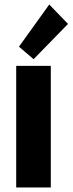

<svg xmlns="http://www.w3.org/2000/svg" viewBox="-20 -825 320 845"><path d="M51.3 0V-535.2H203.6V0ZM127.9 -564.5 63.5 -619.6 196.8 -805.2 279.3 -719.7Z"/></svg>

Font: Reddit Sans Condensed ExtraBold
Style: Regular
Weight: 800
Designer: Stephen Hutchings
Foundry: Reddit
Version: Version 1.014